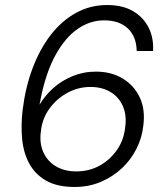

<svg xmlns="http://www.w3.org/2000/svg" viewBox="-20 -732 666 764"><path d="M277 12Q207 12 163 -13.5Q119 -39 96 -82Q73 -125 68 -180Q63 -235 70 -294Q81 -384 109.5 -460Q138 -536 181.5 -592.5Q225 -649 282 -680.5Q339 -712 406 -712Q469 -712 510.5 -687Q552 -662 572 -621Q592 -580 589 -529H524Q523 -586 489 -618.5Q455 -651 394 -651Q338 -651 288.5 -616.5Q239 -582 201 -513Q163 -444 142 -340Q141 -334 140 -328.5Q139 -323 137 -315Q159 -352 192 -381.5Q225 -411 268.5 -429Q312 -447 362 -447Q422 -447 467.5 -420Q513 -393 536 -344.5Q559 -296 550 -230Q545 -184 523 -140Q501 -96 464.5 -62Q428 -28 380.5 -8Q333 12 277 12ZM284 -50Q335 -50 376.5 -73Q418 -96 445.5 -135.5Q473 -175 478 -225Q485 -273 469 -309.5Q453 -346 419.5 -366Q386 -386 340 -386Q291 -386 248 -362.5Q205 -339 176.5 -299.5Q148 -260 143 -211Q136 -164 152 -127.5Q168 -91 202 -70.5Q236 -50 284 -50Z"/></svg>

Font: DM Sans 11pt Light
Style: Italic
Weight: 300
Italic angle: -10°
Version: Version 4.004;gftools[0.9.30]